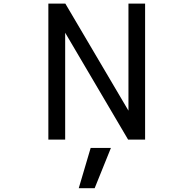

<svg xmlns="http://www.w3.org/2000/svg" viewBox="-20 -752 1040 1037"><path d="M579.1 46.9 491.2 264.6H405.3L469.7 46.9ZM332 2H241.2V-732.4H333L673.8 -154.3V-732.4H763.7V2H671.9L332 -575.2Z"/></svg>

Font: GenEi Gothic M Regular
Style: Regular
Weight: 400
Designer: o_tamon (Modified); [Source Han Sans]
Ryoko NISHIZUKA  (kana & ideographs); Paul D. Hunt (Latin, Greek & Cyrillic); Wenl
Version: Version 1.1a;Original Version 1.004